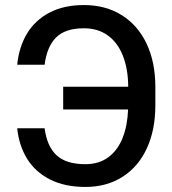

<svg xmlns="http://www.w3.org/2000/svg" viewBox="-20 -737 689 767"><path d="M321.3 -81.1Q375.5 -81.1 413.1 -109.1Q450.7 -137.2 470 -186.5Q489.3 -235.8 491.7 -299.8H232.4V-390.6H492.2Q491.7 -461.9 470.9 -514.4Q450.2 -566.9 410.6 -595.5Q371.1 -624 315.4 -624Q240.7 -624 204.1 -587.4Q167.5 -550.8 158.2 -478.5H48.8Q55.7 -548.8 87.6 -602.3Q119.6 -655.8 177 -686.3Q234.4 -716.8 315.4 -716.8Q401.9 -716.8 466.3 -676.5Q530.8 -636.2 565.7 -562.3Q600.6 -488.3 600.6 -389.6V-316.4Q600.6 -217.8 566.4 -144Q532.2 -70.3 469 -30.3Q405.8 9.8 321.3 9.8Q238.3 9.8 179.4 -20.3Q120.6 -50.3 88.1 -103Q55.7 -155.8 48.8 -224.6H158.2Q167.5 -152.8 205.8 -116.9Q244.1 -81.1 321.3 -81.1Z"/></svg>

Font: Pretendard GOV Medium
Style: Regular
Weight: 500
Designer: Base glyphs from Inter by Rasmus Andersson; Hangeul glyphs from Noto Sans CJK(Source Han Sans) by Jang Soo-young and Kan
Foundry: Kil Hyung-jin
Version: Version 1.309